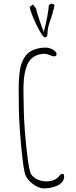

<svg xmlns="http://www.w3.org/2000/svg" viewBox="-20 -1028 421 1064"><path d="M222.2 -850.1Q217.8 -861.8 206.8 -893.1Q195.8 -924.3 189 -945.8Q181.2 -969.7 180.2 -980L163.1 -1002.9L145 -989.7Q145.5 -975.1 162.8 -933.1Q180.2 -891.1 200 -856Q219.7 -820.8 229 -820.8Q243.2 -820.8 243.2 -841.8Q243.2 -860.4 247.6 -878.9Q252 -897.5 261.2 -922.9Q268.6 -944.8 272.9 -959L272 -964.8L279.3 -980L278.3 -984.9Q282.2 -993.7 282.2 -996.1Q282.2 -1004.9 264.2 -1007.8L251 -1000Q245.6 -937 222.2 -850.1ZM121.6 -56.2Q129.9 -38.1 147.2 -21.2Q164.6 -4.4 185.3 5.9Q206.1 16.1 224.6 16.1Q260.3 16.1 294.9 2Q313 -5.4 324.2 -18.8Q335.4 -32.2 335.4 -49.8Q335.4 -64.5 326.2 -64.5Q315.9 -64.5 307.6 -51.8Q283.2 -22.9 237.8 -22.9Q211.4 -22.9 188.2 -33.2Q165 -43.5 152.8 -62Q143.6 -75.7 134 -145.3Q124.5 -214.8 118.2 -296.9Q111.8 -378.9 111.8 -419.9L110.8 -472.2L109.9 -527.8Q109.9 -559.1 112.3 -588.4Q114.7 -616.7 122.3 -644Q129.9 -671.4 141.6 -688.5Q154.8 -707.5 177 -718.8Q199.2 -730 227.5 -730Q236.8 -730 254.9 -723.1Q272 -715.8 277.8 -715.8Q293.5 -715.8 293.5 -727.1Q293.5 -736.8 284.2 -745.4Q274.9 -753.9 261.2 -759Q247.6 -764.2 235.8 -764.2Q206.1 -764.2 184.1 -757.8Q160.6 -751.5 145 -741Q129.4 -730.5 118.2 -713.4Q106.4 -696.3 99.9 -678.2Q93.3 -660.2 89.8 -634.8Q86.4 -609.9 85 -586.9Q83.5 -564 83.5 -532.2Q83.5 -504.4 84 -481.4Q84.5 -458 84.5 -428.2Q84.5 -387.2 90.3 -303Q96.2 -218.8 105 -146Q113.8 -73.2 121.6 -56.2Z"/></svg>

Font: Amatica SC
Style: Regular
Weight: 400
Version: Version 2.000